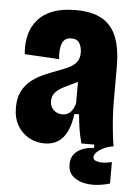

<svg xmlns="http://www.w3.org/2000/svg" viewBox="-52 -582 560 786"><g transform="rotate(5 228.5 -189.0)"><path d="M147 13Q113 13 83.5 -3Q54 -19 36 -49.5Q18 -80 18 -124Q18 -164 32.5 -191.5Q47 -219 70.5 -237Q94 -255 122 -267Q150 -279 177 -289Q204 -299 223 -308.5Q242 -318 252.5 -332.5Q263 -347 263 -370Q263 -392 253.5 -408.5Q244 -425 220 -425Q201 -425 191 -414.5Q181 -404 177.5 -384Q174 -364 177 -336L35 -344Q31 -387 40 -423Q49 -459 72.5 -486Q96 -513 134.5 -527.5Q173 -542 228 -542Q297 -542 338 -517.5Q379 -493 397 -445Q415 -397 415 -326V-179Q415 -152 417 -119.5Q419 -87 422.5 -55.5Q426 -24 430 0H298Q289 -33 285 -59.5Q281 -86 278 -118H259Q253 -74 239 -45Q225 -16 202 -1.5Q179 13 147 13ZM209 -112Q222 -112 231 -116.5Q240 -121 246 -128.5Q252 -136 256 -145Q260 -154 262 -163V-280L295 -272Q283 -261 268 -253Q253 -245 237.5 -238Q222 -231 208 -224Q194 -217 183 -208.5Q172 -200 165.5 -189Q159 -178 159 -162Q159 -139 174 -125.5Q189 -112 209 -112ZM429 153Q404 161 374.5 163.5Q345 166 318.5 159.5Q292 153 274.5 136Q257 119 257 89Q257 64 270 47.5Q283 31 305 22.5Q327 14 351 14V-6H430V0Q395 6 373.5 21.5Q352 37 352 51Q352 61 361 65Q370 69 382.5 70Q395 71 408 69Q421 67 429 65Z"/></g></svg>

Font: Bricolage Grotesque 24pt Condensed ExtraBold
Style: Regular
Weight: 800
Width: 3
Designer: Mathieu Triay
Foundry: Atelier Triay
Version: Version 1.001;gftools[0.9.33.dev8+g029e19f]